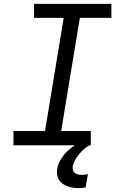

<svg xmlns="http://www.w3.org/2000/svg" viewBox="-20 -755 640 998"><path d="M50 0V-74H214L311 -662H157V-735H559V-662H395L298 -74H452V0ZM388 223Q373 223 358.5 220.5Q344 218 330.5 213Q317 208 305.5 200Q294 192 286.5 180Q279 168 277 153.5Q275 139 277 123Q282 95 299.5 68Q317 41 341 21Q365 1 393 -13Q421 -27 450 -35L445 0Q429 9 415.5 21Q402 33 390.5 47.5Q379 62 370 77.5Q361 93 358 110Q356 120 359 129.5Q362 139 369.5 144.5Q377 150 387 152Q397 154 407 154Q414 154 421.5 153Q429 152 437 150L425 219Q416 221 406.5 222Q397 223 388 223Z"/></svg>

Font: Iosevka SS04 Extended
Style: Italic
Weight: 400
Width: 7
Italic angle: -9°
Monospace: yes
Designer: Belleve Invis
Foundry: Belleve Invis
Version: Version 19.0.0; ttfautohint (v1.8.4)